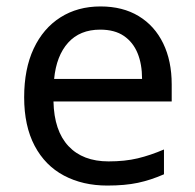

<svg xmlns="http://www.w3.org/2000/svg" viewBox="-20 -566 604 596"><path d="M292 -546Q361 -546 410.5 -516Q460 -486 486.5 -431.5Q513 -377 513 -304V-251H146Q148 -160 192.5 -112.5Q237 -65 317 -65Q368 -65 407.5 -74.5Q447 -84 489 -102V-25Q448 -7 408 1.5Q368 10 313 10Q237 10 178.5 -21Q120 -52 87.5 -113.5Q55 -175 55 -264Q55 -352 84.5 -415Q114 -478 167.5 -512Q221 -546 292 -546ZM291 -474Q228 -474 191.5 -433.5Q155 -393 148 -321H421Q421 -367 407 -401Q393 -435 364.5 -454.5Q336 -474 291 -474Z"/></svg>

Font: hexukorean05
Style: Book
Weight: 400
Designer: Jelle Bosma - Monotype Design Team
Foundry: Monotype Imaging Inc.
Version: Version 2.003